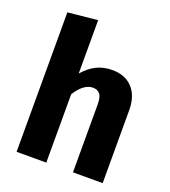

<svg xmlns="http://www.w3.org/2000/svg" viewBox="-138 -859 849 960"><g transform="rotate(20 286.5 -379.0)"><path d="M519 -388V0H361V-361Q361 -401 348 -416.5Q335 -432 311 -432Q262 -432 219 -364V0H61V-742L219 -758V-474Q252 -512 289 -530Q326 -548 372 -548Q441 -548 480 -505.5Q519 -463 519 -388Z"/></g></svg>

Font: Fira Sans BGR
Style: Bold
Weight: 700
Designer: bBox Type GmbH & Carrois Corporate GbR & Edenspiekermann AG
Foundry: bBox Type GmbH & Carrois Corporate GbR & Edenspiekermann AG
Version: Version 4.301